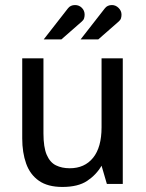

<svg xmlns="http://www.w3.org/2000/svg" viewBox="-20 -728 576 760"><path d="M227 12Q169 12 134 -12.5Q99 -37 83.5 -80.5Q68 -124 68 -180V-497H152V-200Q152 -145 165 -115Q178 -85 201.5 -73.5Q225 -62 256 -62Q315 -62 348.5 -103.5Q382 -145 382 -224V-497H466V0H403L382 -72Q361 -36 325 -12Q289 12 227 12ZM153 -572 249 -695Q259 -708 277 -708Q293 -708 304 -697Q315 -686 315 -670Q315 -663 313 -656Q311 -649 304 -643L223 -572ZM299 -572 395 -695Q405 -708 423 -708Q438 -708 449.5 -696.5Q461 -685 461 -670Q461 -663 459 -656Q457 -649 450 -643L369 -572Z"/></svg>

Font: Atkinson Hyperlegible
Style: Regular
Weight: 400
Designer: Elliott Scott, Megan Eiswerth, Linus Boman, Theodore Petrosky
Foundry: Braille Institute
Version: Version 1.006; ttfautohint (v1.8.3)